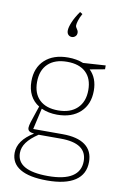

<svg xmlns="http://www.w3.org/2000/svg" viewBox="-111 -881 768 1180"><g transform="rotate(10 273.5 -290.5)"><path d="M314 -60Q407 -60 455.5 -24.5Q504 11 504 80Q504 157 444 197Q384 237 269 237Q158 237 101 203Q44 169 44 104Q44 26 141 -33Q120 -35 110.5 -42Q101 -49 101 -63Q101 -75 108.5 -99.5Q116 -124 134 -176L143 -202Q107 -224 88 -261Q69 -298 69 -347Q69 -432 122 -481Q175 -530 267 -530Q320 -530 362 -513L502 -522V-498L409 -481Q457 -435 457 -356Q457 -271 404 -221.5Q351 -172 260 -172Q206 -172 161 -192L131 -60ZM261 -199Q337 -199 380 -240Q423 -281 423 -354Q423 -426 382 -464.5Q341 -503 266 -503Q189 -503 146.5 -462.5Q104 -422 104 -348Q104 -277 145 -238Q186 -199 261 -199ZM471 81Q471 -31 308 -31H170Q122 1 99 32.5Q76 64 76 99Q76 209 270 209Q370 209 420.5 176.5Q471 144 471 81ZM306 -808Q292 -783 286 -763Q280 -743 280 -733Q280 -727 282.5 -722Q285 -717 288 -713Q291 -709 294 -703Q297 -697 297 -689Q297 -675 287.5 -666.5Q278 -658 266 -658Q253 -658 244 -667Q235 -676 235 -693Q235 -713 249 -746.5Q263 -780 290 -818Z"/></g></svg>

Font: Bitter Pro ExtraLight
Style: Regular
Weight: 275
Designer: Sol Matas, and Bitter project Authors
Foundry: Sol Matas
Version: Version 1.010